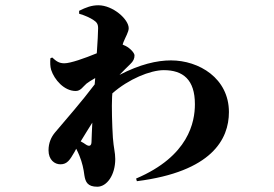

<svg xmlns="http://www.w3.org/2000/svg" viewBox="-20 -641 1040 728"><path d="M304 -94C301 -96 294 -101 286 -105C302 -132 316 -153 330 -176C329 -146 327 -120 327 -104C327 -87 318 -84 304 -94ZM448 -481C456 -501 468 -520 468 -534C468 -568 408 -621 353 -621C327 -621 306 -613 280 -600V-589C304 -582 322 -573 333 -566C347 -557 352 -550 352 -534C352 -518 350 -482 347 -439C301 -420 247 -401 224 -401C204 -401 193 -409 178 -423L171 -420C170 -404 170 -389 174 -376C186 -339 223 -296 267 -296C286 -296 294 -312 308 -324C314 -329 327 -337 341 -345L339 -321C290 -256 232 -190 188 -138C174 -121 164 -99 164 -71C164 -35 187 -18 209 -18C235 -18 245 -35 262 -64L269 -77C273 -69 277 -61 281 -51C292 -24 297 0 300 24C304 49 312 67 349 67C385 67 417 23 417 -38C417 -63 411 -79 408 -119C405 -168 403 -235 405 -274L406 -287C467 -341 550 -375 601 -375C674 -375 719 -339 719 -246C719 -179 696 -49 496 36L499 46C783 10 848 -113 848 -216C848 -344 735 -412 628 -412C575 -412 510 -397 433 -357C447 -372 462 -386 473 -397C486 -409 490 -419 490 -431C490 -440 474 -458 456 -467C452 -469 448 -470 445 -472Z"/></svg>

Font: Noto Serif KR Black
Style: Regular
Weight: 900
Version: Version 1.001;PS 1.001;hotconv 16.6.54;makeotf.lib2.5.65590